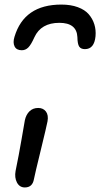

<svg xmlns="http://www.w3.org/2000/svg" viewBox="-20 -780 442 848"><path d="M251 -759.8Q292.5 -759.8 323.7 -748.3Q355 -736.8 372.1 -716.8Q389.2 -696.8 396.7 -672.4Q404.3 -647.9 401.9 -620.1Q396.5 -563 355 -563Q337.4 -563 329.8 -574.2Q322.3 -585.4 321.8 -616.2Q318.8 -679.2 242.2 -679.2Q161.1 -679.2 131.8 -615.2Q117.2 -582.5 105 -570.3Q92.8 -558.1 76.2 -558.1Q52.7 -558.1 44.4 -575Q36.1 -591.8 43.9 -617.2Q86.4 -759.8 251 -759.8ZM89.8 47.9Q66.4 47.9 54.9 26.1Q43.5 4.4 48.8 -24.9Q63.5 -96.2 75 -163.6Q86.4 -231 89.8 -249Q95.2 -273.9 110.4 -288.6Q125.5 -303.2 148.9 -303.2Q170.9 -303.2 182.9 -287.4Q194.8 -271.5 189.9 -244.1Q185.5 -221.2 160.2 -117.4Q134.8 -13.7 129.9 11.2Q123.5 47.9 89.8 47.9Z"/></svg>

Font: Shantell Sans Irregular Bouncy
Style: Italic
Weight: 400
Italic angle: -11.31°
Designer: Stephen Nixon, Anya Danilova, Shantell Martin
Foundry: Arrow Type
Version: Version 1.006;[9816181b4]